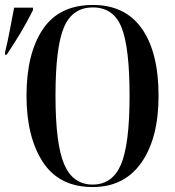

<svg xmlns="http://www.w3.org/2000/svg" viewBox="-57 -745 705 775"><path d="M317 10Q445 10 514 -89Q583 -188 583 -358Q583 -534 515.5 -629.5Q448 -725 318 -725Q182 -725 116 -627Q50 -529 50 -359Q50 -192 116 -91Q182 10 317 10ZM317 0Q237 0 202 -82Q167 -164 167 -358Q167 -554 201 -634.5Q235 -715 318 -715Q401 -715 433.5 -634.5Q466 -554 466 -358Q466 -163 431.5 -81.5Q397 0 317 0ZM-37 -524H-30Q1 -571 25.5 -611.5Q50 -652 76 -704V-714H0Q-9 -668 -17.5 -622.5Q-26 -577 -37 -532Z"/></svg>

Font: Noto Serif Display Condensed Semi
Style: Regular
Weight: 600
Width: 3
Designer: Monotype Design Team
Foundry: Monotype Imaging Inc.
Version: Version 1.900